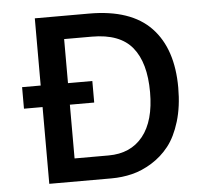

<svg xmlns="http://www.w3.org/2000/svg" viewBox="-49 -711 809 763"><g transform="rotate(-5 355.5 -330.0)"><path d="M117.2 0V-306.2H43V-392.1H117.2V-660.2H334Q500 -660.2 580.6 -575.9Q661.1 -491.7 661.1 -335.9Q661.1 -260.7 643.1 -201.4Q625 -142.1 595.9 -105.2Q566.9 -68.4 527.3 -43.9Q487.8 -19.5 448 -9.8Q408.2 0 365.2 0ZM323.2 -306.2H226.1V-91.8H361.8Q450.2 -91.8 499 -152.6Q547.9 -213.4 547.9 -328.1Q547.9 -445.8 498 -506.8Q448.2 -567.9 336.9 -567.9H226.1V-392.1H323.2Z"/></g></svg>

Font: Bricolage Grotesque Medium
Style: Regular
Weight: 500
Designer: Mathieu Triay
Foundry: Atelier Triay
Version: Version 1.000;gftools[0.9.30]